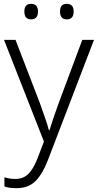

<svg xmlns="http://www.w3.org/2000/svg" viewBox="-20 -833 510 1001"><path d="M1 -625H61L188 -295Q204 -250 216 -215.5Q228 -181 235 -154H238Q253 -204 285 -293L409 -625H470L230 1Q203 72 166 110Q129 148 66 148Q47 148 31.5 146Q16 144 3 139V91Q15 95 29 97.5Q43 100 59 100Q101 100 127.5 74Q154 48 175 -6L209 -95ZM107 -773Q107 -813 142 -813Q178 -813 178 -773Q178 -732 142 -732Q107 -732 107 -773ZM293 -773Q293 -813 328 -813Q364 -813 364 -773Q364 -732 328 -732Q293 -732 293 -773Z"/></svg>

Font: Noto Sans Kannada UI Light
Style: Regular
Weight: 300
Designer: Jelle Bosma - Monotype Design Team
Foundry: Monotype Imaging Inc.
Version: Version 2.005; ttfautohint (v1.8.4.7-5d5b)